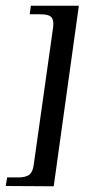

<svg xmlns="http://www.w3.org/2000/svg" viewBox="-25 -554 328 672"><path d="M161 -459Q164 -483 155 -493.5Q146 -504 117 -504H79L83 -534H251L163 98L-5 97L0 67H38Q66 67 78 57Q90 47 93 23Z"/></svg>

Font: Genos
Style: Italic
Weight: 400
Italic angle: -8°
Version: Version 1.010